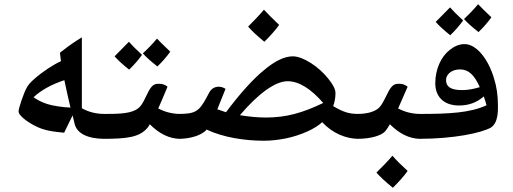

<svg xmlns="http://www.w3.org/2000/svg" viewBox="-20 -802 2431 910"><path d="M475 -144C480 -144 483 -147 483 -152V-254C483 -260 480 -262 475 -262C436 -262 400 -271 368 -289V-625C334 -604 315 -592 264 -552L269 -512C235 -497 181 -462 144 -429C125 -413 112 -398 106 -385C92 -360 68 -289 68 -274C68 -251 127 -210 177 -192C208 -181 242 -177 284 -173L324 -255L333 -218C342 -171 394 -144 475 -144ZM314 -292C292 -293 273 -295 255 -298C220 -303 181 -312 139 -341C174 -374 222 -401 285 -422C297 -367 306 -324 314 -292Z M726 -487C749 -509 769 -532 787 -557C757 -586 736 -606 724 -619C704 -595 682 -572 657 -549C675 -529 698 -509 726 -487ZM592 -472C616 -495 636 -518 653 -542C624 -569 603 -590 591 -604C568 -581 546 -558 523 -535C540 -516 563 -495 592 -472ZM466 -144C583 -144 644 -151 682 -200L690 -213C736 -167 784 -144 835 -144C841 -144 843 -147 843 -152V-254C843 -260 841 -262 835 -262C797 -262 762 -271 730 -288C741 -313 756 -347 774 -391C764 -400 750 -405 734 -405C712 -405 699 -401 678 -357C657 -314 648 -293 621 -280C586 -262 530 -262 466 -262C460 -262 458 -260 458 -254V-152C458 -147 460 -144 466 -144Z M1233 -604C1263 -634 1287 -661 1303 -684C1269 -716 1246 -740 1231 -756C1211 -732 1186 -706 1156 -676C1174 -655 1200 -631 1233 -604ZM1231 -135C1265 -135 1299 -139 1335 -146C1407 -161 1475 -192 1507 -223C1555 -171 1619 -144 1680 -144C1686 -144 1689 -147 1689 -152V-254C1689 -260 1686 -262 1680 -262C1633 -262 1607 -271 1559 -299C1566 -317 1570 -338 1570 -361C1570 -378 1559 -401 1536 -429C1492 -485 1417 -535 1368 -535C1329 -535 1284 -514 1233 -471C1181 -429 1120 -362 1051 -270C1037 -275 1024 -279 1010 -284C1023 -316 1036 -348 1049 -381C1039 -387 1028 -391 1017 -391C998 -391 982 -382 972 -364C967 -354 962 -345 957 -336C923 -274 905 -262 826 -262C820 -262 818 -260 818 -254V-152C818 -147 820 -144 826 -144C869 -144 914 -154 942 -173C949 -177 955 -182 959 -188C1039 -150 1142 -135 1231 -135ZM1241 -245C1201 -245 1160 -249 1117 -256C1204 -358 1284 -417 1343 -417C1396 -417 1452 -383 1512 -314C1414 -267 1337 -245 1241 -245Z M1672 -144C1740 -144 1788 -160 1806 -180C1813 -189 1820 -199 1828 -213C1874 -167 1922 -144 1973 -144C1978 -144 1981 -147 1981 -152V-254C1981 -260 1978 -262 1973 -262C1934 -262 1899 -271 1867 -288C1882 -322 1897 -357 1912 -391C1901 -400 1888 -405 1872 -405C1850 -405 1837 -401 1816 -358C1799 -324 1787 -298 1770 -286C1748 -270 1715 -262 1672 -262C1666 -262 1664 -260 1664 -254V-152C1664 -147 1666 -144 1672 -144ZM1842 88C1873 57 1897 30 1912 8C1881 -20 1857 -44 1840 -64C1816 -36 1791 -10 1764 16C1781 35 1806 59 1842 88Z M2248 -650C2271 -672 2291 -695 2309 -720C2279 -749 2258 -769 2246 -782C2226 -758 2204 -735 2179 -712C2197 -692 2220 -672 2248 -650ZM2114 -635C2138 -658 2158 -681 2175 -705C2146 -732 2125 -753 2113 -767C2090 -744 2068 -721 2045 -698C2062 -679 2085 -658 2114 -635ZM1965 -144C2132 -144 2261 -172 2306 -197C2343 -220 2340 -282 2340 -303C2340 -348 2334 -392 2321 -432C2293 -525 2237 -593 2182 -593C2156 -593 2132 -582 2111 -565C2070 -533 2043 -473 2043 -407C2043 -347 2080 -302 2156 -302C2203 -302 2241 -317 2273 -345C2279 -329 2283 -312 2286 -303C2207 -267 2111 -262 1965 -262C1959 -262 1956 -261 1956 -259V-158C1956 -148 1959 -144 1965 -144ZM2170 -375C2116 -375 2094 -391 2094 -423C2094 -448 2119 -473 2160 -473C2201 -473 2228 -447 2254 -389C2225 -380 2197 -375 2170 -375Z"/></svg>

Font: Noto Naskh Arabic UI
Style: Bold
Weight: 700
Designer: Monotype Design Team, David Williams, Mohamad Dakak and Nizar Qandah
Foundry: Monotype Imaging Inc.
Version: Version 2.016